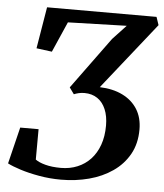

<svg xmlns="http://www.w3.org/2000/svg" viewBox="-53 -790 722 844"><g transform="rotate(5 308.0 -368.0)"><path d="M247.5 6.5Q197.5 6.5 150.8 -1.8Q104 -10 67.2 -21.8Q30.5 -33.5 9.5 -44.5L49 -206H130L129.5 -72Q144.5 -60.5 173.5 -52.8Q202.5 -45 242.5 -45Q282 -45 315.2 -58.8Q348.5 -72.5 372.8 -98.5Q397 -124.5 410.5 -162Q424 -199.5 424 -247.5Q424 -289 411.2 -319.2Q398.5 -349.5 374.5 -365.8Q350.5 -382 317.5 -382Q303.5 -382 292 -379.2Q280.5 -376.5 271 -372.5L250.5 -401L417 -629L476.5 -692.5L217.5 -685L158.5 -550.5L90 -559.5L120.5 -743H603.5L615.5 -707.5L382 -413.5Q440.5 -411.5 483 -390.5Q525.5 -369.5 548.8 -332.2Q572 -295 572 -243Q572 -180.5 545.8 -133.8Q519.5 -87 474.2 -55.8Q429 -24.5 370.5 -9Q312 6.5 247.5 6.5Z"/></g></svg>

Font: Merriweather 36pt SemiBold
Style: Italic
Weight: 600
Italic angle: -7.8°
Version: Version 2.101